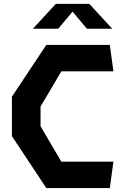

<svg xmlns="http://www.w3.org/2000/svg" viewBox="-20 -959 660 979"><path d="M40.8 -264.8V-466.1L216.2 -730H540L558.3 -595.4H292.9L186.8 -415.8V-315L292.9 -134.6H558.3L540 0H216.2ZM264.8 -939.4H435.2L552.2 -812.5H423L337.7 -914.5H362.3L277 -812.5H147.8Z"/></svg>

Font: Monaspace Krypton Var
Style: Regular
Weight: 400
Designer: Riley Cran and the Lettermatic Team
Version: Version 1.101 (Monaspace Krypton Var)